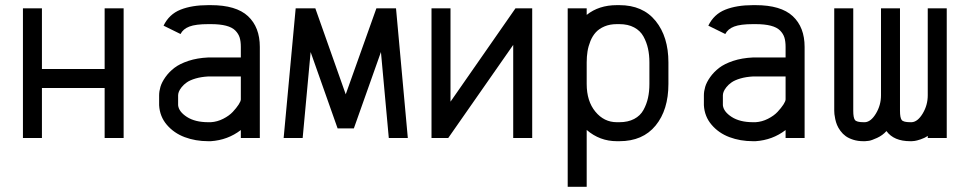

<svg xmlns="http://www.w3.org/2000/svg" viewBox="-20 -532 3714 740"><path d="M141.6 0H68.4V-500H141.6V-266.1H383.3V-500H456.5V0H383.3V-192.9H141.6Z M593.3 -164.6Q593.3 -180.2 598.4 -197.5Q603.5 -214.8 617.4 -234.6Q631.3 -254.4 651.9 -270.3Q672.4 -286.1 706.3 -297.4Q740.2 -308.6 782.7 -310.5H908.2V-351.1Q908.2 -372.6 903.6 -387.5Q898.9 -402.3 886.7 -414.6Q874.5 -426.8 851.1 -432.9Q827.6 -439 792.5 -439H782.7Q734.4 -439 710 -429.7Q685.5 -420.4 675.8 -400.9L610.4 -433.1Q631.8 -477.1 675.5 -494.6Q719.2 -512.2 782.7 -512.2H792.5Q890.1 -512.2 935.8 -469.7Q981.4 -427.2 981.4 -351.1V0H908.2V-30.8Q857.9 7.8 792.5 12.2H782.7Q733.4 12.2 691.9 -3.4Q650.4 -19 623 -51Q595.7 -83 593.3 -126.5ZM792.5 -61Q817.4 -62.5 840.3 -74.2Q863.3 -85.9 877.2 -100.8Q891.1 -115.7 899.7 -128.9Q908.2 -142.1 908.2 -148.9V-237.3H782.7Q755.4 -235.8 733.9 -229.5Q712.4 -223.1 700.2 -214.6Q688 -206.1 679.9 -195.8Q671.9 -185.5 669.2 -178Q666.5 -170.4 666.5 -164.6V-126.5Q668.9 -101.6 700.4 -81.3Q731.9 -61 782.7 -61Z M1146.5 0H1073.2L1119.6 -500H1195.3L1312.5 -168.5L1430.7 -500H1506.3L1551.8 0H1478.5L1448.2 -331.5L1343.8 -37.1H1281.2L1177.2 -331.5Z M1643.1 0V-500H1716.3V-140.1L1966.8 -500H2031.2V0H1958V-358.9L1707.5 0Z M2241.2 188H2168V-500H2241.2V-474.6Q2288.1 -512.2 2357.4 -512.2H2367.2Q2457.5 -512.2 2506.8 -451.4Q2556.2 -390.6 2556.2 -291.5V-208.5Q2556.2 -108.4 2506.8 -48.1Q2457.5 12.2 2367.2 12.2H2357.4Q2291.5 12.2 2241.2 -31.2ZM2241.2 -208.5Q2241.2 -142.1 2274.7 -101.6Q2308.1 -61 2357.4 -61H2367.2Q2400.4 -61 2424.1 -73.5Q2447.8 -85.9 2460 -108.2Q2472.2 -130.4 2477.5 -154.8Q2482.9 -179.2 2482.9 -208.5V-291.5Q2482.9 -320.3 2477.5 -344.7Q2472.2 -369.1 2460 -391.4Q2447.8 -413.6 2424.1 -426.3Q2400.4 -439 2367.2 -439H2357.4Q2330.6 -439 2309.8 -430.2Q2289.1 -421.4 2276.4 -407.5Q2263.7 -393.6 2255.6 -373.8Q2247.6 -354 2244.4 -334Q2241.2 -314 2241.2 -291.5Z M2692.9 -164.6Q2692.9 -180.2 2698 -197.5Q2703.1 -214.8 2717 -234.6Q2731 -254.4 2751.5 -270.3Q2772 -286.1 2805.9 -297.4Q2839.8 -308.6 2882.3 -310.5H3007.8V-351.1Q3007.8 -372.6 3003.2 -387.5Q2998.5 -402.3 2986.3 -414.6Q2974.1 -426.8 2950.7 -432.9Q2927.2 -439 2892.1 -439H2882.3Q2834 -439 2809.6 -429.7Q2785.2 -420.4 2775.4 -400.9L2710 -433.1Q2731.4 -477.1 2775.1 -494.6Q2818.8 -512.2 2882.3 -512.2H2892.1Q2989.7 -512.2 3035.4 -469.7Q3081.1 -427.2 3081.1 -351.1V0H3007.8V-30.8Q2957.5 7.8 2892.1 12.2H2882.3Q2833 12.2 2791.5 -3.4Q2750 -19 2722.7 -51Q2695.3 -83 2692.9 -126.5ZM2892.1 -61Q2917 -62.5 2939.9 -74.2Q2962.9 -85.9 2976.8 -100.8Q2990.7 -115.7 2999.3 -128.9Q3007.8 -142.1 3007.8 -148.9V-237.3H2882.3Q2855 -235.8 2833.5 -229.5Q2812 -223.1 2799.8 -214.6Q2787.6 -206.1 2779.5 -195.8Q2771.5 -185.5 2768.8 -178Q2766.1 -170.4 2766.1 -164.6V-126.5Q2768.6 -101.6 2800 -81.3Q2831.5 -61 2882.3 -61Z M3494.1 -61Q3517.1 -62.5 3536.4 -94.7Q3555.7 -127 3555.7 -164.6V-500H3628.9V0H3555.7V-8.3Q3543.9 0 3528.3 5.1Q3512.7 10.3 3505.1 11.2Q3497.6 12.2 3494.1 12.2H3488.3Q3424.8 12.2 3396.5 -26.9Q3381.8 -10.3 3360.4 -0.5Q3338.9 9.3 3328.9 10.7Q3318.8 12.2 3314 12.2H3308.1Q3286.1 12.2 3268.6 6.6Q3251 1 3239.5 -7.3Q3228 -15.6 3219.2 -27.6Q3210.4 -39.6 3206.1 -50.3Q3201.7 -61 3199.2 -73Q3196.8 -85 3196 -92Q3195.3 -99.1 3195.3 -105V-500H3268.6V-105Q3268.6 -78.6 3274.9 -69.8Q3281.2 -61 3308.1 -61H3314Q3336.9 -62.5 3356.2 -94.7Q3375.5 -127 3375.5 -164.6V-500H3448.7V-105Q3448.7 -78.6 3455.1 -69.8Q3461.4 -61 3488.3 -61Z"/></svg>

Font: Anka/Coder Condensed
Style: Regular
Weight: 400
Width: 4
Monospace: yes
Version: Version 1.100